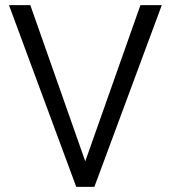

<svg xmlns="http://www.w3.org/2000/svg" viewBox="-20 -731 667 751"><path d="M98.6 -710.9 313.5 -100.1 529.3 -710.9H612.8L349.1 0H278.3L15.1 -710.9Z"/></svg>

Font: Vazirmatn RD Light
Style: Regular
Weight: 300
Designer: Saber Rastikerdar
Foundry: Saber Rastikerdar
Version: Version 32.102